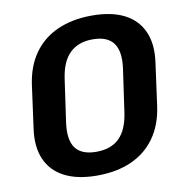

<svg xmlns="http://www.w3.org/2000/svg" viewBox="-81 -786 835 872"><g transform="rotate(-10 337.0 -350.0)"><path d="M298 10Q208 10 148.5 -20.5Q89 -51 63.5 -109.5Q38 -168 50 -251L77 -449Q89 -532 130.5 -590.5Q172 -649 240.5 -679.5Q309 -710 399 -710Q490 -710 549 -679.5Q608 -649 633.5 -590.5Q659 -532 647 -449L620 -251Q608 -168 566.5 -109.5Q525 -51 457 -20.5Q389 10 298 10ZM313 -97Q381 -97 419.5 -135Q458 -173 469 -252L497 -448Q508 -526 480 -564.5Q452 -603 384 -603Q317 -603 278 -564.5Q239 -526 228 -448L200 -252Q189 -173 217 -135Q245 -97 313 -97Z"/></g></svg>

Font: Pathway Extreme SemiCondensed
Style: Bold Italic
Weight: 700
Width: 4
Italic angle: -8°
Version: Version 1.001;gftools[0.9.26]